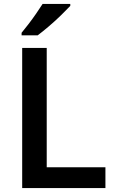

<svg xmlns="http://www.w3.org/2000/svg" viewBox="-20 -958 588 978"><path d="M93 0V-714H218V-106H517V0ZM338 -928Q321 -910 291.5 -881Q262 -852 229 -824Q196 -796 172 -778H90V-791Q105 -809 125 -835Q145 -861 164 -888.5Q183 -916 197 -938H338Z"/></svg>

Font: Noto Sans New Tai Lue Semibold
Style: Regular
Weight: 400
Designer: Monotype Design Team
Foundry: Monotype Imaging Inc.
Version: Version 2.004; ttfautohint (v1.8.4.7-5d5b)